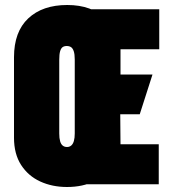

<svg xmlns="http://www.w3.org/2000/svg" viewBox="-20 -737 694 768"><path d="M282 0H615V-160H462L461 -280H539L590 -439H462V-540H617V-700H282ZM36 -508V-186Q36 -121 64.5 -77Q93 -33 141 -11Q189 11 248 11Q311 11 358.5 -12.5Q406 -36 432 -80.5Q458 -125 458 -186V-507Q458 -605 403 -661Q348 -717 249 -717Q150 -717 93 -663.5Q36 -610 36 -508ZM217 -203V-498Q217 -520 220.5 -532Q224 -544 230.5 -548.5Q237 -553 247 -553Q257 -553 264 -548.5Q271 -544 275 -532Q279 -520 279 -499V-203Q279 -185 275.5 -173Q272 -161 265 -155Q258 -149 248 -149Q238 -149 231 -154.5Q224 -160 220.5 -172Q217 -184 217 -203Z"/></svg>

Font: Advent Pro Black
Style: Regular
Weight: 900
Version: Version 3.000